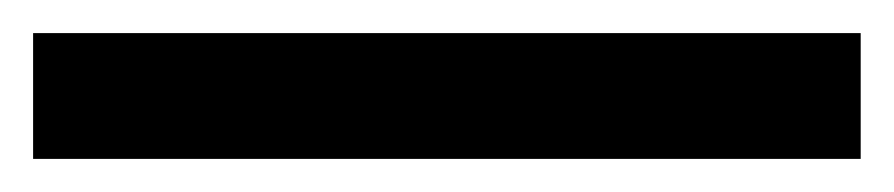

<svg xmlns="http://www.w3.org/2000/svg" viewBox="-20 67 540 116"><path d="M0 87H500V163H0Z"/></svg>

Font: Golos UI
Style: Regular
Weight: 400
Designer: A.Korolkova, Vitaly Kuzmin
Foundry: ParaType Ltd
Version: Version 2.000